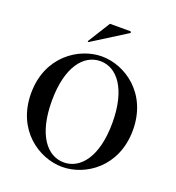

<svg xmlns="http://www.w3.org/2000/svg" viewBox="-168 -1096 1137 1242"><g transform="rotate(20 400.0 -475.0)"><path d="M286 -805C284 -804 284 -804 283 -804C281 -804 279 -806 279 -807L280 -811L375 -963H514C518 -963 521 -960 521 -956C521 -954 521 -953 518 -951ZM400 13C559 13 750 -113 750 -367C750 -620 559 -747 400 -747C241 -747 49 -620 49 -367C49 -113 241 13 400 13ZM400 -18C286 -18 192 -131 192 -366C192 -601 286 -715 401 -715C514 -715 609 -601 609 -366C609 -131 514 -18 400 -18Z"/></g></svg>

Font: Shippori Mincho OTF
Style: Bold
Weight: 800
Designer: FONTDASU
Foundry: FONTDASU / Google Inc. / but / Adobe
Version: Version 3.300;hotconv 1.0.109;makeotfexe 2.5.65596